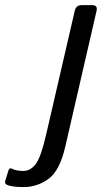

<svg xmlns="http://www.w3.org/2000/svg" viewBox="-164 -533 412 756"><path d="M-138.2 193.8Q-146.5 189.5 -143.1 178.2L-130.9 138.7Q-127 126 -116.7 131.3Q-99.6 140.1 -72.3 140.1Q-43.5 140.1 -22.9 112.3Q-2.4 84.5 17.6 -2.9L130.4 -490.7Q135.3 -512.7 157.2 -512.7H199.2Q221.2 -512.7 216.3 -490.7L92.8 45.4Q70.8 140.1 26.4 171.9Q-18.1 203.6 -71.3 203.6Q-119.6 203.6 -138.2 193.8Z"/></svg>

Font: Istok Web
Style: Italic
Weight: 400
Italic angle: -13°
Designer: Andrey V. Panov
Foundry: Andrey V. Panov
Version: Version 1.0.2g